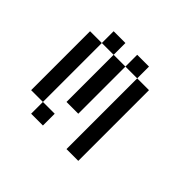

<svg xmlns="http://www.w3.org/2000/svg" viewBox="-110 -579 720 720"><g transform="rotate(45 250.0 -219.0)"><path d="M187.5 0V-62.5H125V0ZM125 -62.5V-375H62.5V-62.5ZM312.5 -375Q312.5 -375 312.5 0H375Q375 0 375 -375ZM187.5 -375Q187.5 -375 187.5 -125H250Q250 -125 250 -375ZM125 -375H187.5V-437.5H125ZM250 -375H312.5V-437.5H250Z"/></g></svg>

Font: CalcUnifontExMono
Style: Regular
Weight: 500
Version: Version 15.0.06